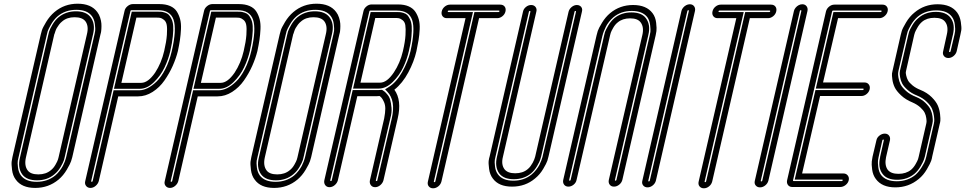

<svg xmlns="http://www.w3.org/2000/svg" viewBox="-20 -817 5208 1036"><path d="M170 197Q97 197 65 152Q49 131 45 99.5Q41 68 43 54Q45 40 47 31L200 -631Q202 -639 206 -653Q210 -667 229 -698.5Q248 -730 274 -752Q327 -797 399 -797Q472 -797 505 -752Q515 -739 520.5 -721.5Q526 -704 527 -690Q528 -676 527 -661Q526 -646 524.5 -640.5Q523 -635 522 -631L370 31Q368 39 363.5 53Q359 67 340.5 98.5Q322 130 296 152Q242 197 170 197ZM392 -764Q333 -764 292 -730Q271 -712 256 -686Q241 -660 237.5 -649Q234 -638 233 -631L80 32Q78 39 76 50Q74 61 77 86.5Q80 112 93 130Q119 164 178 164Q236 164 278 130Q291 119 302 104.5Q313 90 319 78.5Q325 67 329.5 55Q334 43 335 38.5Q336 34 337 31L490 -632Q492 -639 493.5 -650Q495 -661 492 -686.5Q489 -712 476 -730Q451 -764 392 -764ZM100 124Q74 88 88 32L241 -631Q241 -634 245 -647Q249 -660 263 -684Q277 -708 296 -724Q335 -756 390 -756Q445 -756 469 -724Q496 -688 482 -632L329 31Q329 34 325 47Q321 60 307 84Q293 108 273 124Q235 156 179.5 156Q124 156 100 124ZM315 -701Q306 -694 298.5 -684Q291 -674 286.5 -666Q282 -658 279 -649Q276 -640 275 -636.5Q274 -633 273 -632L120 32Q110 76 129 102Q145 124 187 124Q228 124 255 101Q269 90 279.5 71.5Q290 53 292.5 44.5Q295 36 296 32L449 -632Q460 -676 441 -702Q424 -724 382.5 -724Q341 -724 315 -701Z M440 160 652 -758Q655 -773 668.5 -784Q682 -795 697 -795H840Q874 -795 898 -784.5Q922 -774 934 -755Q946 -736 952 -713Q958 -690 956.5 -659.5Q955 -629 951 -602Q947 -575 940 -542Q930 -502 912 -461.5Q894 -421 867.5 -383Q841 -345 803.5 -321Q766 -297 725 -297H618L513 160Q509 175 496 186Q483 197 468 197Q453 197 444.5 186Q436 175 440 160ZM689 -762Q685 -762 684 -758L472 160Q471 164 475 164Q479 164 480 160L593 -330H733Q753 -330 776.5 -341.5Q800 -353 825 -377Q850 -401 872 -444Q894 -487 907 -542Q934 -659 916.5 -710.5Q899 -762 833 -762ZM735 -338H595L691 -754H831Q843 -754 850 -753.5Q857 -753 870 -749Q883 -745 890.5 -737.5Q898 -730 905.5 -714.5Q913 -699 914.5 -677Q916 -655 912.5 -620.5Q909 -586 899 -542Q889 -498 868 -453.5Q847 -409 810.5 -373.5Q774 -338 735 -338ZM635 -370H742Q779 -370 817 -425Q851 -477 866 -542Q878 -593 880.5 -629Q883 -665 879.5 -683Q876 -701 864.5 -710Q853 -719 845 -720.5Q837 -722 823 -722H716Z M869 160 1081 -758Q1084 -773 1097.5 -784Q1111 -795 1126 -795H1269Q1303 -795 1327 -784.5Q1351 -774 1363 -755Q1375 -736 1381 -713Q1387 -690 1385.5 -659.5Q1384 -629 1380 -602Q1376 -575 1369 -542Q1359 -502 1341 -461.5Q1323 -421 1296.5 -383Q1270 -345 1232.5 -321Q1195 -297 1154 -297H1047L942 160Q938 175 925 186Q912 197 897 197Q882 197 873.5 186Q865 175 869 160ZM1118 -762Q1114 -762 1113 -758L901 160Q900 164 904 164Q908 164 909 160L1022 -330H1162Q1182 -330 1205.5 -341.5Q1229 -353 1254 -377Q1279 -401 1301 -444Q1323 -487 1336 -542Q1363 -659 1345.5 -710.5Q1328 -762 1262 -762ZM1164 -338H1024L1120 -754H1260Q1272 -754 1279 -753.5Q1286 -753 1299 -749Q1312 -745 1319.5 -737.5Q1327 -730 1334.5 -714.5Q1342 -699 1343.5 -677Q1345 -655 1341.5 -620.5Q1338 -586 1328 -542Q1318 -498 1297 -453.5Q1276 -409 1239.5 -373.5Q1203 -338 1164 -338ZM1064 -370H1171Q1208 -370 1246 -425Q1280 -477 1295 -542Q1307 -593 1309.5 -629Q1312 -665 1308.5 -683Q1305 -701 1293.5 -710Q1282 -719 1274 -720.5Q1266 -722 1252 -722H1145Z M1459 197Q1386 197 1354 152Q1338 131 1334 99.5Q1330 68 1332 54Q1334 40 1336 31L1489 -631Q1491 -639 1495 -653Q1499 -667 1518 -698.5Q1537 -730 1563 -752Q1616 -797 1688 -797Q1761 -797 1794 -752Q1804 -739 1809.5 -721.5Q1815 -704 1816 -690Q1817 -676 1816 -661Q1815 -646 1813.5 -640.5Q1812 -635 1811 -631L1659 31Q1657 39 1652.5 53Q1648 67 1629.5 98.5Q1611 130 1585 152Q1531 197 1459 197ZM1681 -764Q1622 -764 1581 -730Q1560 -712 1545 -686Q1530 -660 1526.5 -649Q1523 -638 1522 -631L1369 32Q1367 39 1365 50Q1363 61 1366 86.5Q1369 112 1382 130Q1408 164 1467 164Q1525 164 1567 130Q1580 119 1591 104.5Q1602 90 1608 78.5Q1614 67 1618.5 55Q1623 43 1624 38.5Q1625 34 1626 31L1779 -632Q1781 -639 1782.5 -650Q1784 -661 1781 -686.5Q1778 -712 1765 -730Q1740 -764 1681 -764ZM1389 124Q1363 88 1377 32L1530 -631Q1530 -634 1534 -647Q1538 -660 1552 -684Q1566 -708 1585 -724Q1624 -756 1679 -756Q1734 -756 1758 -724Q1785 -688 1771 -632L1618 31Q1618 34 1614 47Q1610 60 1596 84Q1582 108 1562 124Q1524 156 1468.5 156Q1413 156 1389 124ZM1604 -701Q1595 -694 1587.5 -684Q1580 -674 1575.5 -666Q1571 -658 1568 -649Q1565 -640 1564 -636.5Q1563 -633 1562 -632L1409 32Q1399 76 1418 102Q1434 124 1476 124Q1517 124 1544 101Q1558 90 1568.5 71.5Q1579 53 1581.5 44.5Q1584 36 1585 32L1738 -632Q1749 -676 1730 -702Q1713 -724 1671.5 -724Q1630 -724 1604 -701Z M1976 156 2053 -178Q2059 -210 2059 -230.5Q2059 -251 2052 -266.5Q2045 -282 2039.5 -288.5Q2034 -295 2028 -299Q2021 -298 2014 -298H1908L1803 156Q1799 171 1786 182Q1773 193 1758 193Q1743 193 1735 182Q1727 171 1730 156L1941 -756Q1944 -771 1957 -782Q1970 -793 1985 -793H2128Q2162 -793 2185.5 -782.5Q2209 -772 2221.5 -753Q2234 -734 2240 -711.5Q2246 -689 2244.5 -658.5Q2243 -628 2238.5 -601Q2234 -574 2227 -541Q2214 -484 2183 -426Q2152 -368 2108 -333Q2149 -276 2126 -178L2049 156Q2045 171 2032 182Q2019 193 2004 193Q1989 193 1981 182Q1973 171 1976 156ZM2041 -332 2045 -330Q2050 -327 2055.5 -322.5Q2061 -318 2071 -306Q2081 -294 2085.5 -278Q2090 -262 2092.5 -236Q2095 -210 2086 -178L2008 156Q2007 160 2011.5 160Q2016 160 2016 156L2094 -178Q2116 -274 2070 -322L2058 -335L2077 -347Q2118 -372 2149.5 -427.5Q2181 -483 2195 -541Q2221 -658 2204 -709Q2187 -760 2121 -760H1978Q1974 -760 1973 -756L1762 156Q1761 160 1765.5 160Q1770 160 1770 156L1883 -331H2021Q2028 -331 2036 -332ZM2023 -339H1885L1980 -752H2119Q2131 -752 2138 -751.5Q2145 -751 2158 -747Q2171 -743 2178 -735.5Q2185 -728 2192.5 -712.5Q2200 -697 2201.5 -675.5Q2203 -654 2200 -619.5Q2197 -585 2186 -541Q2176 -497 2155.5 -453.5Q2135 -410 2099 -374.5Q2063 -339 2023 -339ZM1925 -371H2031Q2068 -371 2105 -426Q2139 -477 2154 -541Q2166 -592 2168 -628Q2170 -664 2167 -681.5Q2164 -699 2152.5 -708Q2141 -717 2133 -718.5Q2125 -720 2111 -720H2005Z M2289 162 2492 -719H2391Q2376 -719 2368 -729.5Q2360 -740 2363.5 -755.5Q2367 -771 2380 -781.5Q2393 -792 2408 -792H2679Q2695 -792 2703 -781.5Q2711 -771 2707.5 -755.5Q2704 -740 2691 -729.5Q2678 -719 2663 -719H2565L2362 162Q2358 178 2345 188.5Q2332 199 2317 199Q2302 199 2293.5 188.5Q2285 178 2289 162ZM2401 -760Q2397 -760 2396 -756Q2395 -752 2399 -752H2532L2321 162Q2320 166 2324 166Q2328 166 2329 162L2540 -752H2670Q2674 -752 2675 -756Q2676 -760 2672 -760Z M2743 190Q2671 190 2639 146Q2623 125 2619 94Q2615 63 2617 49.5Q2619 36 2622 27L2802 -754Q2805 -769 2818 -779.5Q2831 -790 2846 -790Q2861 -790 2869.5 -779.5Q2878 -769 2874 -754L2694 28Q2683 70 2702 96Q2719 118 2760 118Q2801 118 2827 96Q2836 89 2843 79Q2850 69 2854.5 61Q2859 53 2862.5 44Q2866 35 2866.5 32Q2867 29 2868 27L3048 -754Q3052 -769 3065 -779.5Q3078 -790 3093 -790Q3102 -790 3109.5 -785.5Q3117 -781 3120 -772.5Q3123 -764 3120 -754L2940 26Q2938 36 2933.5 50Q2929 64 2911 94.5Q2893 125 2867 146Q2815 190 2743 190ZM2834 -754 2654 27Q2652 34 2650 45Q2648 56 2651 81.5Q2654 107 2667 124Q2692 158 2750 158Q2808 158 2849 124Q2862 113 2873 99Q2884 85 2890 73.5Q2896 62 2900.5 50Q2905 38 2906 33.5Q2907 29 2908 27V26L3088 -754Q3089 -758 3085 -758Q3081 -758 3080 -754L2900 27Q2898 34 2895 44.5Q2892 55 2878 79Q2864 103 2845 119Q2807 150 2752 150Q2698 150 2674 119Q2648 83 2662 27L2842 -754Q2843 -758 2839 -758Q2835 -758 2834 -754Z M3396 -790Q3468 -790 3501 -746Q3517 -725 3520.5 -694Q3524 -663 3522 -649.5Q3520 -636 3518 -627L3338 154Q3334 169 3321 179.5Q3308 190 3293 190Q3278 190 3270 179.5Q3262 169 3265 154L3446 -628Q3456 -670 3437 -696Q3421 -718 3380 -718Q3339 -718 3313 -696Q3299 -685 3288.5 -666.5Q3278 -648 3275.5 -640Q3273 -632 3272 -627L3091 154Q3088 169 3075 179.5Q3062 190 3047 190Q3032 190 3024 179.5Q3016 169 3019 154L3199 -626Q3201 -636 3205.5 -650Q3210 -664 3228.5 -694.5Q3247 -725 3272 -746Q3325 -790 3396 -790ZM3306 154 3486 -627Q3488 -634 3489.5 -645Q3491 -656 3488 -681.5Q3485 -707 3473 -724Q3447 -758 3389 -758Q3331 -758 3290 -724Q3277 -713 3266 -699Q3255 -685 3249.5 -673.5Q3244 -662 3239 -650Q3234 -638 3233 -633.5Q3232 -629 3232 -627L3231 -626L3051 154Q3050 158 3054 158Q3058 158 3059 154L3240 -627Q3241 -634 3244.5 -644.5Q3248 -655 3262 -679Q3276 -703 3295 -719Q3333 -750 3387 -750Q3442 -750 3465 -719Q3492 -683 3478 -627L3298 154Q3297 158 3301 158Q3305 158 3306 154Z M3446 158 3657 -758Q3659 -767 3666 -775.5Q3673 -784 3682.5 -789Q3692 -794 3702 -794Q3717 -794 3725 -783.5Q3733 -773 3730 -758L3519 158Q3515 173 3502 183.5Q3489 194 3474 194Q3459 194 3450.5 183.5Q3442 173 3446 158ZM3689 -758 3478 158Q3477 162 3481 162Q3485 162 3486 158L3697 -758Q3698 -762 3694 -762Q3690 -762 3689 -758Z M3750 162 3953 -719H3852Q3837 -719 3829 -729.5Q3821 -740 3824.5 -755.5Q3828 -771 3841 -781.5Q3854 -792 3869 -792H4140Q4156 -792 4164 -781.5Q4172 -771 4168.5 -755.5Q4165 -740 4152 -729.5Q4139 -719 4124 -719H4026L3823 162Q3819 178 3806 188.5Q3793 199 3778 199Q3763 199 3754.5 188.5Q3746 178 3750 162ZM3862 -760Q3858 -760 3857 -756Q3856 -752 3860 -752H3993L3782 162Q3781 166 3785 166Q3789 166 3790 162L4001 -752H4131Q4135 -752 4136 -756Q4137 -760 4133 -760Z M4053 158 4264 -758Q4266 -767 4273 -775.5Q4280 -784 4289.5 -789Q4299 -794 4309 -794Q4324 -794 4332 -783.5Q4340 -773 4337 -758L4126 158Q4122 173 4109 183.5Q4096 194 4081 194Q4066 194 4057.5 183.5Q4049 173 4053 158ZM4296 -758 4085 158Q4084 162 4088 162Q4092 162 4093 158L4304 -758Q4305 -762 4301 -762Q4297 -762 4296 -758Z M4514 192H4255Q4240 192 4232 181.5Q4224 171 4227 156L4437 -756Q4441 -771 4454 -781.5Q4467 -792 4482 -792H4742Q4757 -792 4765 -781.5Q4773 -771 4769.5 -756Q4766 -741 4753 -730Q4740 -719 4725 -719H4502L4421 -372H4645Q4660 -372 4668 -361Q4676 -350 4672.5 -335Q4669 -320 4656 -309.5Q4643 -299 4628 -299H4405L4308 119H4531Q4546 119 4554.5 130Q4563 141 4559.5 156Q4556 171 4542.5 181.5Q4529 192 4514 192ZM4475 -760Q4471 -760 4470 -756L4259 156Q4258 160 4262 160H4522Q4526 160 4527 156Q4528 152 4524 152H4268L4380 -331H4635Q4639 -331 4640 -335Q4641 -339 4637 -339H4382L4477 -752H4732Q4736 -752 4737 -756Q4738 -760 4734 -760Z M4811 194Q4739 194 4706 149Q4690 128 4686 98Q4682 68 4684 54Q4686 40 4688 29L4709 -60Q4712 -75 4725.5 -85.5Q4739 -96 4754 -96Q4769 -96 4777 -85.5Q4785 -75 4782 -60L4761 31Q4752 74 4770 99Q4787 121 4828 121Q4869 121 4896 99Q4910 87 4920.5 68.5Q4931 50 4933.5 42Q4936 34 4937 29L4978 -150Q4979 -154 4979.5 -159.5Q4980 -165 4978 -180Q4976 -195 4969.5 -208.5Q4963 -222 4946 -237.5Q4929 -253 4904 -264Q4867 -279 4842 -302.5Q4817 -326 4807.5 -346Q4798 -366 4795 -388.5Q4792 -411 4793 -420Q4794 -429 4796 -435L4840 -628Q4842 -637 4846 -650.5Q4850 -664 4869 -696Q4888 -728 4914 -749Q4967 -794 5039 -794Q5112 -794 5145 -749Q5160 -728 5164.5 -698Q5169 -668 5167 -654Q5165 -640 5162 -629L5142 -540Q5138 -525 5125 -514.5Q5112 -504 5097 -504Q5082 -504 5073.5 -514.5Q5065 -525 5069 -540L5089 -631Q5099 -674 5080 -699Q5064 -721 5022 -721Q4981 -721 4955 -699Q4941 -687 4930.5 -668.5Q4920 -650 4917 -642Q4914 -634 4913 -629L4869 -435Q4868 -432 4867.5 -427Q4867 -422 4870 -408.5Q4873 -395 4879.5 -383Q4886 -371 4903.5 -356.5Q4921 -342 4946 -332Q4983 -317 5007.5 -292.5Q5032 -268 5041 -246Q5050 -224 5052.5 -200Q5055 -176 5054 -166Q5053 -156 5051 -150L5010 28Q5009 37 5004.5 50.5Q5000 64 4981.5 96Q4963 128 4937 149Q4883 194 4811 194ZM4741 -60 4721 29Q4719 37 4717.5 48Q4716 59 4719 84.5Q4722 110 4734 127Q4760 161 4819 161Q4877 161 4919 127Q4939 109 4954.5 83.5Q4970 58 4973 46.5Q4976 35 4978 29L5019 -150Q5020 -155 5021 -163Q5022 -171 5019.5 -191Q5017 -211 5009.5 -229Q5002 -247 4980.5 -268Q4959 -289 4927 -302Q4897 -314 4876.5 -332.5Q4856 -351 4848 -366.5Q4840 -382 4837 -399.5Q4834 -417 4834.5 -423.5Q4835 -430 4836 -435L4881 -629Q4882 -636 4885.5 -646.5Q4889 -657 4903 -681Q4917 -705 4937 -721Q4975 -753 5030 -753Q5085 -753 5109 -721Q5135 -687 5122 -631L5101 -540Q5100 -536 5104 -536Q5108 -536 5109 -540L5130 -629Q5132 -637 5133.5 -648Q5135 -659 5132 -684.5Q5129 -710 5116 -727Q5091 -761 5032 -761Q4973 -761 4932 -727Q4911 -709 4896 -683.5Q4881 -658 4877.5 -646.5Q4874 -635 4873 -629L4828 -435Q4827 -430 4826 -423Q4825 -416 4828 -397.5Q4831 -379 4839 -362.5Q4847 -346 4868.5 -326.5Q4890 -307 4923 -294Q4953 -282 4973 -262.5Q4993 -243 5001 -226Q5009 -209 5011.5 -189.5Q5014 -170 5013 -162.5Q5012 -155 5011 -150L4970 29Q4968 36 4964.5 46.5Q4961 57 4947 81Q4933 105 4914 121Q4875 153 4821 153Q4765 153 4742 121Q4716 87 4729 31V29L4749 -60Q4750 -64 4746 -64Q4742 -64 4741 -60Z"/></svg>

Font: Soda Fountain
Style: InlineOblique
Weight: 400
Version: Version 1.0